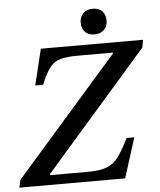

<svg xmlns="http://www.w3.org/2000/svg" viewBox="-61 -876 768 924"><g transform="rotate(-5 322.5 -413.5)"><path d="M506 0H-5L3 -37L500 -604V-608H329Q279 -608 248 -600Q217 -592 195.5 -565Q174 -538 152 -483H114L156 -657H650L643 -620L148 -53L147 -47H332Q391 -47 424.5 -61Q458 -75 480.5 -107Q503 -139 530 -193H567ZM419 -703Q392 -703 375 -719Q358 -735 358 -764Q358 -793 375 -810Q392 -827 421 -827Q451 -827 467 -810Q483 -793 483 -764Q483 -735 465 -719Q447 -703 419 -703Z"/></g></svg>

Font: STIX Two Text Medium
Style: Italic
Weight: 500
Italic angle: -12°
Designer: Ross Mills, John Hudson & Paul Hanslow, Tiro Typeworks Ltd; with prior portions MicroPress Inc. and Coen Hoffman, Elsevi
Foundry: Tiro Typeworks Ltd
Version: Version 2.13 b171